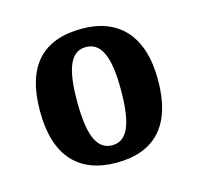

<svg xmlns="http://www.w3.org/2000/svg" viewBox="-62 -784 484 470"><g transform="rotate(-15 180.0 -549.5)"><path d="M180 -380C278 -380 330 -436 330 -550C330 -664 273 -719 182 -719C82 -719 31 -664 31 -550C31 -436 85 -380 180 -380ZM181 -424C140 -424 125 -468 125 -550C125 -631 140 -673 180 -673C220 -673 236 -631 236 -550C236 -468 221 -424 181 -424Z"/></g></svg>

Font: Noto Serif Khmer ExtraCondensed
Style: Bold
Weight: 700
Width: 2
Designer: Danh Hong and the Monotype Design Team
Foundry: Monotype Imaging Inc.
Version: Version 2.004